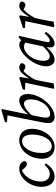

<svg xmlns="http://www.w3.org/2000/svg" viewBox="942 -1722 793 2716"><g transform="rotate(-90 1338.0 -363.5)"><path d="M203.5 13.1C272.5 13.1 344.8 -40.6 384.9 -110.8L361.8 -128.9C334.5 -94.6 293.3 -55.9 239.6 -55.9C173.7 -55.9 128.7 -97.7 128.7 -184.5C128.7 -320.6 217.7 -440.5 314.9 -456.2L272.7 -467.1L317.7 -415.4C335.7 -395.2 354.7 -379 377 -379C395.5 -379 414.8 -389.4 418.7 -413.8C407.6 -457.2 372.2 -487.3 310.9 -487.3C184.8 -487.3 53.9 -343.1 53.9 -174C53.9 -49.2 116.1 13.1 203.5 13.1Z M617.6 13.1C758.2 13.1 874.4 -138.1 874.4 -311.9C874.4 -425.4 806.1 -487.3 711.7 -487.3C570 -487.3 450.8 -343 450.8 -163.3C450.8 -48.9 525.1 13.1 617.6 13.1ZM628.6 -27.3C573.1 -27.3 532.5 -69.8 532.5 -175.3C532.5 -323.9 606 -446.9 700.6 -446.9C755.1 -446.9 792.7 -405.4 792.7 -297.1C792.7 -162.9 727 -27.3 628.6 -27.3Z M1038.5 13.1C1200.8 13.1 1366.3 -195.2 1366.3 -363.9C1366.3 -454.2 1324.3 -487.3 1275 -487.3C1202.1 -487.3 1098.6 -412.7 1035.8 -294.6L1047.7 -289.1C1119.8 -372.9 1182.1 -420.4 1229.8 -420.4C1266.7 -420.4 1290.5 -388.5 1290.5 -323.8C1290.5 -242.2 1254.8 -156.1 1201.3 -104.4C1164.5 -69.1 1123.8 -50.2 1083.1 -50.2C1051.1 -50.2 1033.2 -70.2 1033.2 -104.1C1033.2 -141.8 1037.3 -167.1 1053.2 -242.6L1071.5 -328.9L1074.4 -343.8L1154.2 -732.3L1143.1 -740.4L970.1 -690.3L965.1 -661L1082.3 -652.7L1067.3 -670.1L978.7 -227.1C965.7 -160.4 955.6 -112 955.6 -69.8C955.6 -18.1 993.8 13.1 1038.5 13.1Z M1565 -255.2C1608.7 -339.9 1655.5 -404.9 1717.7 -446.6L1667.8 -449.5L1679.8 -438.4C1702.1 -417.1 1729.9 -401 1751.2 -401C1784.5 -401 1802.6 -424.4 1803.6 -456.8C1789.7 -479.1 1765.4 -487.3 1737.3 -487.3C1674.1 -487.3 1608.9 -391.2 1564.8 -303.3L1565 -255.2ZM1440.3 -0.1 1450.4 8 1517.1 0C1530.2 -71 1542.2 -140.1 1557.2 -210.1L1579.1 -307.9L1583.8 -328.5L1608 -477.2L1594.8 -487.3L1430.1 -436.2L1426 -407L1546.2 -399.6L1528.3 -414L1440.3 -0.1Z M1854.3 13.1C1925.2 13.1 2014 -66.5 2083.7 -169.8L2074.8 -192.1C1988.1 -88.7 1938.4 -55.9 1896.7 -55.9C1860.8 -55.9 1836.8 -84.8 1836.8 -145.8C1836.8 -234.3 1874.7 -312.9 1922.7 -362.8C1959.3 -400.4 2000.8 -421.1 2032.6 -421.1C2067.4 -421.1 2101.2 -400.3 2126.1 -379.5L2163 -405.1C2136.9 -450.8 2110.7 -487.3 2067.8 -487.3C1939.3 -487.3 1759 -278.6 1759 -104.5C1759 -22 1806.1 13.1 1854.3 13.1ZM2077.2 13.1C2144.4 13.1 2206.6 -51.1 2246.5 -109.2L2222.3 -128.3C2187.4 -85.4 2148.8 -55.6 2124 -55.6C2111 -55.6 2100.2 -63.5 2100.2 -77.5C2100.2 -89.5 2103.2 -110.3 2109.1 -135.1L2189.1 -488L2171.2 -497.1L2103.2 -441.8L2035.4 -127.7C2028.4 -94.8 2025.4 -73.7 2025.4 -44.8C2025.4 -5.2 2049.6 13.1 2077.2 13.1Z M2437 -255.2C2480.7 -339.9 2527.5 -404.9 2589.7 -446.6L2539.8 -449.5L2551.8 -438.4C2574.1 -417.1 2601.9 -401 2623.2 -401C2656.5 -401 2674.6 -424.4 2675.6 -456.8C2661.7 -479.1 2637.4 -487.3 2609.3 -487.3C2546.1 -487.3 2480.9 -391.2 2436.8 -303.3L2437 -255.2ZM2312.3 -0.1 2322.4 8 2389.1 0C2402.2 -71 2414.2 -140.1 2429.2 -210.1L2451.1 -307.9L2455.8 -328.5L2480 -477.2L2466.8 -487.3L2302.1 -436.2L2298 -407L2418.2 -399.6L2400.3 -414L2312.3 -0.1Z"/></g></svg>

Font: Source Serif Variable
Style: Italic
Weight: 389
Italic angle: -12°
Designer: Frank Grießhammer
Foundry: Adobe Systems Incorporated
Version: Version 3.001;hotconv 1.0.111;makeotfexe 2.5.65597